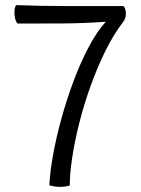

<svg xmlns="http://www.w3.org/2000/svg" viewBox="-20 -716 545 741"><path d="M249.3 0Q229.8 5.4 210.2 5.2Q190.5 4.9 170.5 -0.9Q172.8 -50.6 184.7 -117.7Q196.7 -184.7 217 -258.2Q237.3 -331.8 263.9 -403Q290.5 -474.3 322.2 -534.3Q353.8 -594.3 388.3 -632Q304.6 -626 219.7 -625.5Q134.8 -625.1 48.3 -625.1Q41.5 -631.2 38.2 -645.3Q34.8 -659.3 35.9 -674Q36.9 -688.8 42.3 -696.3Q91.7 -694.5 139.4 -693.5Q187.2 -692.6 235.6 -692.6H456.2Q464.9 -685.2 465.8 -665.5Q466.6 -645.7 455.2 -631.3Q418.8 -584.2 387.3 -520.4Q355.8 -456.7 330 -385.2Q304.3 -313.7 286.4 -242.9Q268.5 -172.2 258.9 -109.2Q249.3 -46.2 249.3 0Z"/></svg>

Font: Arima Thin
Style: Regular
Weight: 100
Designer: Joana Correia and Natanael Gama
Foundry: NDISCOVER
Version: Version 1.101;gftools[0.9.23]